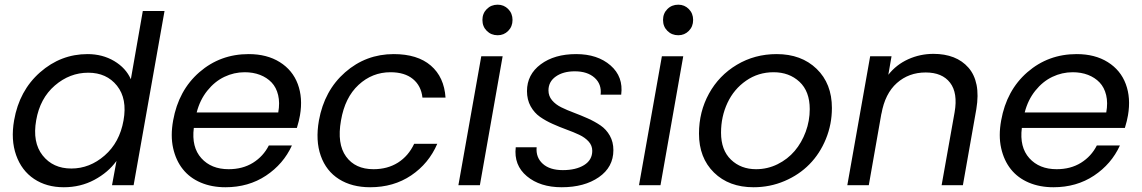

<svg xmlns="http://www.w3.org/2000/svg" viewBox="-20 -787 4854 816"><path d="M40 -275.9Q62 -401.9 150.1 -479.5Q238.3 -557.1 352.1 -557.1Q415.5 -557.1 465.3 -527.6Q515.1 -498 536.1 -450.2L586.9 -740.2H679.2L547.9 0H456.1L475.1 -103Q439.9 -54.2 381.1 -22.7Q322.3 8.8 251 8.8Q177.7 8.8 124.8 -26.6Q71.8 -62 48.6 -127.4Q25.4 -192.9 40 -275.9ZM504.9 -274.9Q521.5 -367.2 477.3 -422.6Q433.1 -478 355 -478Q276.4 -478 213.1 -423.6Q149.9 -369.1 133.8 -275.9Q117.2 -182.1 161.1 -126.5Q205.1 -70.8 283.2 -70.8Q361.3 -70.8 424.8 -126.2Q488.3 -181.6 504.9 -274.9Z M1020 -480Q974.6 -480 933.6 -460.4Q892.6 -440.9 861.1 -401.6Q829.6 -362.3 815.9 -309.1H1162.6Q1169.9 -350.1 1162.1 -382.8Q1154.3 -415.5 1134.3 -436.5Q1114.3 -457.5 1085 -468.8Q1055.7 -480 1020 -480ZM1220.7 -168.9Q1184.6 -89.8 1110.4 -40.5Q1036.1 8.8 938 8.8Q879.9 8.8 833.3 -11Q786.6 -30.8 757.1 -67.9Q727.5 -105 715.8 -157.5Q704.1 -210 715.8 -274.9Q738.8 -403.3 827.4 -480.2Q916 -557.1 1036.6 -557.1Q1114.7 -557.1 1169.2 -522.9Q1223.6 -488.8 1245.6 -429.7Q1267.6 -370.6 1254.9 -296.9Q1251.5 -275.4 1241.7 -243.2H803.7Q793.5 -161.6 835.7 -114.7Q877.9 -67.9 951.7 -67.9Q1011.2 -67.9 1055.2 -95.2Q1099.1 -122.6 1122.6 -168.9Z M1335.4 -274.9Q1358.4 -402.3 1446.8 -479.7Q1535.2 -557.1 1653.3 -557.1Q1754.4 -557.1 1811 -508.3Q1867.7 -459.5 1873.5 -372.1H1775.4Q1770 -422.4 1734.9 -451.2Q1699.7 -480 1639.6 -480Q1562 -480 1503.9 -426.3Q1445.8 -372.6 1429.2 -274.9Q1411.6 -175.8 1450.7 -121.8Q1489.7 -67.9 1567.4 -67.9Q1627 -67.9 1671.4 -95.9Q1715.8 -124 1740.2 -175.8H1838.4Q1802.2 -91.8 1727.5 -41.5Q1652.8 8.8 1553.2 8.8Q1475.6 8.8 1420.9 -25.6Q1366.2 -60.1 1343.3 -124.8Q1320.3 -189.5 1335.4 -274.9Z M1928.2 0 2025.4 -547.9H2116.2L2019.5 0ZM2095.2 -637.2Q2067.4 -637.2 2048.8 -655.8Q2030.3 -674.3 2030.3 -702.1Q2030.3 -730 2048.8 -748.5Q2067.4 -767.1 2095.2 -767.1Q2121.6 -767.1 2139.9 -748.5Q2158.2 -730 2158.2 -702.1Q2158.2 -674.3 2139.9 -655.8Q2121.6 -637.2 2095.2 -637.2Z M2586.9 -148.9Q2586.9 -76.7 2525.1 -33.9Q2463.4 8.8 2367.2 8.8Q2275.4 8.8 2219.2 -38.1Q2163.1 -85 2171.9 -161.1H2260.7Q2256.8 -118.2 2286.6 -91.1Q2316.4 -64 2372.1 -64Q2427.7 -64 2462.4 -85.4Q2497.1 -106.9 2497.1 -146Q2497.1 -168.5 2481.7 -185.5Q2466.3 -202.6 2441.9 -214.1Q2417.5 -225.6 2387.9 -236.3Q2358.4 -247.1 2328.9 -260.3Q2299.3 -273.4 2274.9 -290.5Q2250.5 -307.6 2235.1 -335.4Q2219.7 -363.3 2219.7 -399.9Q2219.7 -470.2 2278.1 -513.7Q2336.4 -557.1 2428.7 -557.1Q2519.5 -557.1 2574.7 -509Q2629.9 -460.9 2620.1 -384.8H2532.7Q2537.6 -429.2 2507.1 -456.5Q2476.6 -483.9 2422.9 -483.9Q2373.5 -483.9 2342.3 -461.9Q2311 -439.9 2311 -402.8Q2311 -378.9 2326.2 -360.8Q2341.3 -342.8 2365.7 -330.8Q2390.1 -318.8 2419.4 -307.9Q2448.7 -296.9 2478.3 -283.7Q2507.8 -270.5 2532.2 -253.9Q2556.6 -237.3 2571.8 -210.4Q2586.9 -183.6 2586.9 -148.9Z M2695.8 0 2793 -547.9H2883.8L2787.1 0ZM2862.8 -637.2Q2835 -637.2 2816.4 -655.8Q2797.9 -674.3 2797.9 -702.1Q2797.9 -730 2816.4 -748.5Q2835 -767.1 2862.8 -767.1Q2889.2 -767.1 2907.5 -748.5Q2925.8 -730 2925.8 -702.1Q2925.8 -674.3 2907.5 -655.8Q2889.2 -637.2 2862.8 -637.2Z M3515.6 -328.1Q3515.6 -258.8 3490 -196.3Q3464.4 -133.8 3420.2 -88.9Q3376 -43.9 3314.2 -17.6Q3252.4 8.8 3182.6 8.8Q3078.1 8.8 3014.4 -53.7Q2950.7 -116.2 2950.7 -219.2Q2950.7 -312 2993.2 -389.2Q3035.6 -466.3 3111.6 -511.7Q3187.5 -557.1 3280.8 -557.1Q3385.7 -557.1 3450.7 -494.4Q3515.6 -431.6 3515.6 -328.1ZM3044.4 -223.1Q3044.4 -148.9 3086.7 -108.4Q3128.9 -67.9 3193.4 -67.9Q3241.7 -67.9 3284.7 -89.1Q3327.6 -110.4 3357.4 -145.5Q3387.2 -180.7 3404.3 -227.1Q3421.4 -273.4 3421.4 -323.2Q3421.4 -398.9 3377.7 -439.5Q3334 -480 3267.6 -480Q3202.6 -480 3150.9 -444.1Q3099.1 -408.2 3071.8 -349.9Q3044.4 -291.5 3044.4 -223.1Z M3981.9 0 4037.1 -310.1Q4051.3 -392.1 4017.8 -435.5Q3984.4 -479 3914.1 -479Q3842.3 -479 3791.7 -434.1Q3741.2 -389.2 3726.1 -303.2V-305.2L3672.4 0H3581.1L3678.2 -547.9H3769L3755.4 -469.2Q3789.1 -512.2 3839.8 -535.2Q3890.6 -558.1 3947.3 -558.1Q3995.1 -558.1 4032.7 -543.5Q4070.3 -528.8 4095.9 -499.5Q4121.6 -470.2 4130.4 -426.3Q4139.2 -382.3 4129.4 -323.2L4072.3 0Z M4539.1 -480Q4493.7 -480 4452.6 -460.4Q4411.6 -440.9 4380.1 -401.6Q4348.6 -362.3 4335 -309.1H4681.6Q4689 -350.1 4681.2 -382.8Q4673.3 -415.5 4653.3 -436.5Q4633.3 -457.5 4604 -468.8Q4574.7 -480 4539.1 -480ZM4739.7 -168.9Q4703.6 -89.8 4629.4 -40.5Q4555.2 8.8 4457 8.8Q4398.9 8.8 4352.3 -11Q4305.7 -30.8 4276.1 -67.9Q4246.6 -105 4234.9 -157.5Q4223.1 -210 4234.9 -274.9Q4257.8 -403.3 4346.4 -480.2Q4435.1 -557.1 4555.7 -557.1Q4633.8 -557.1 4688.2 -522.9Q4742.7 -488.8 4764.6 -429.7Q4786.6 -370.6 4773.9 -296.9Q4770.5 -275.4 4760.7 -243.2H4322.8Q4312.5 -161.6 4354.7 -114.7Q4397 -67.9 4470.7 -67.9Q4530.3 -67.9 4574.2 -95.2Q4618.2 -122.6 4641.6 -168.9Z"/></svg>

Font: SVN-Poppins
Style: Italic
Weight: 400
Italic angle: -10°
Designer: Ninad Kale (Devanagari), Jonny Pinhorn (Latin)
Foundry: Indian Type Foundry
Version: Version 3.002 2017